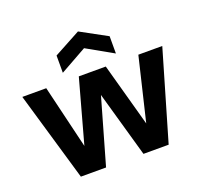

<svg xmlns="http://www.w3.org/2000/svg" viewBox="-124 -861 1058 1003"><g transform="rotate(-20 405.0 -359.0)"><path d="M161 0 16 -496H149L249 -78L215 -79L330 -496H480L595 -79L561 -78L661 -496H794L649 0H509L387 -430H424L301 0ZM258 -542V-638L406 -718L553 -638V-542L406 -625Z"/></g></svg>

Font: DM Sans 24pt
Style: Bold
Weight: 700
Designer: Colophon Foundry, Jonny Pinhorn
Foundry: Colophon Foundry
Version: Version 4.004;gftools[0.9.30]